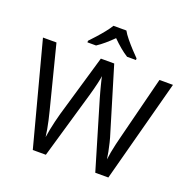

<svg xmlns="http://www.w3.org/2000/svg" viewBox="-159 -1100 1248 1256"><g transform="rotate(20 465.0 -472.0)"><path d="M917 -714 727 0H636L497 -468Q491 -489 485 -511Q479 -533 474 -553Q469 -573 465.5 -587.5Q462 -602 461 -609Q460 -602 457.5 -587.5Q455 -573 450 -553Q445 -533 439.5 -510.5Q434 -488 427 -465L292 0H201L12 -714H106L217 -278Q225 -247 231.5 -217.5Q238 -188 243 -160.5Q248 -133 251 -108Q255 -134 260.5 -163.5Q266 -193 273.5 -223Q281 -253 289 -283L415 -714H508L639 -280Q649 -249 656.5 -218Q664 -187 669.5 -159Q675 -131 678 -108Q681 -133 686 -160.5Q691 -188 698 -218Q705 -248 713 -279L823 -714ZM509 -944Q521 -922 543.5 -894.5Q566 -867 590.5 -840.5Q615 -814 634 -795V-784H572Q546 -800 518 -823.5Q490 -847 463 -874Q436 -847 409 -824Q382 -801 356 -784H296V-795Q315 -815 338.5 -841Q362 -867 384 -894.5Q406 -922 419 -944Z"/></g></svg>

Font: Noto Sans Sundanese
Style: Regular
Weight: 400
Designer: Monotype Design Team (Regular), Sérgio L. Martins (other weights)
Foundry: Monotype Imaging Inc.
Version: Version 2.003